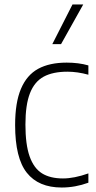

<svg xmlns="http://www.w3.org/2000/svg" viewBox="-20 -828 428 857"><path d="M47.5 -270Q47.5 -370 73.5 -431.5Q99.5 -493 150.2 -520.8Q201 -548.5 277.5 -548.5Q331 -548.5 374.5 -536V-494.5Q325.5 -508 281 -508Q216 -508 175 -485.8Q134 -463.5 113.8 -412Q93.5 -360.5 93.5 -272Q93.5 -183 112.2 -130Q131 -77 167.5 -54.2Q204 -31.5 261 -31.5Q311 -31.5 374.5 -54V-12.5Q315.5 9 255.5 9Q152 9 99.8 -56.8Q47.5 -122.5 47.5 -270ZM213.5 -631 303.5 -808H351.5L252.5 -631Z"/></svg>

Font: Encode Sans Semi Condensed ExLight
Style: Regular
Weight: 275
Width: 4
Designer: Multiple Designers
Foundry: Impallari Type
Version: Version 2.000